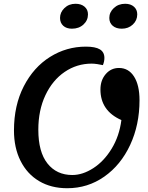

<svg xmlns="http://www.w3.org/2000/svg" viewBox="-20 -972 784 1017"><path d="M512 -498Q512 -547 540 -579.5Q568 -612 610 -612Q661 -612 690 -566.5Q719 -521 719 -441Q719 -311 669.5 -204.5Q620 -98 532.5 -36.5Q445 25 336 25Q251 25 187.5 -12.5Q124 -50 89 -119.5Q54 -189 54 -281Q54 -414 106 -515Q158 -616 245 -670.5Q332 -725 435 -725Q485 -725 509 -710.5Q533 -696 533 -665Q533 -646 525 -627Q512 -630 495 -632.5Q478 -635 466 -635Q387 -635 322.5 -591Q258 -547 220.5 -467.5Q183 -388 183 -285Q183 -167 231.5 -106Q280 -45 363 -45Q418 -45 474.5 -81.5Q531 -118 571.5 -184.5Q612 -251 623 -336Q512 -385 512 -498ZM298 -877Q298 -907 321.5 -929.5Q345 -952 380 -952Q410 -952 428 -936.5Q446 -921 446 -896Q446 -864 422 -842Q398 -820 361 -820Q332 -820 315 -835.5Q298 -851 298 -877ZM559 -877Q559 -907 583 -929.5Q607 -952 643 -952Q672 -952 689.5 -936.5Q707 -921 707 -896Q707 -864 683.5 -842Q660 -820 625 -820Q595 -820 577 -835.5Q559 -851 559 -877Z"/></svg>

Font: Lemonada
Style: Regular
Weight: 400
Designer: Mohamed Gaber (Arabic) Eduardo Tunni (Latin)
Foundry: Kief Type Foundry
Version: Version 3.006